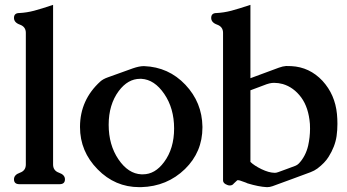

<svg xmlns="http://www.w3.org/2000/svg" viewBox="-20 -749 1428 791"><path d="M198.7 -71.3Q198.7 -45.9 223.1 -37.4Q247.6 -28.8 247.6 -10.3Q247.6 9.8 225.6 9.8H60.1Q37.6 9.8 37.6 -10.3Q37.6 -28.8 62 -37.4Q86.4 -45.9 86.4 -71.3V-613.8Q86.4 -638.7 62 -647.5Q37.6 -656.2 37.6 -675.3Q37.6 -695.3 59.6 -695.3Q89.8 -696.8 120.4 -704.8Q150.9 -712.9 198.7 -729Z M573.7 -476.6Q674.8 -472.7 743.7 -399.9Q812.5 -327.1 814 -227.1V-224.1Q814 -123 742.2 -52.7Q668.5 19 561.5 22H553.7Q454.1 22 382.3 -51.3Q309.6 -125 309.6 -225.6V-227.1Q310.1 -337.4 393.1 -413.1Q404.3 -423.3 423.8 -430.2Q443.4 -437 479.5 -450.2Q501 -458 526.9 -467.3Q553.7 -476.6 571.8 -476.6ZM562.5 -424.3H557.1Q506.8 -424.3 469.2 -374Q427.7 -317.9 427.7 -234.9Q427.7 -151.9 468 -92.5Q508.3 -33.2 562.5 -30.8H568.8Q618.7 -30.8 655.8 -81.1Q697.3 -136.7 697.3 -219.7Q697.3 -302.7 656.7 -362.1Q616.2 -421.4 562.5 -424.3Z M1011.7 -82Q1026.9 -66.9 1057.1 -52.2Q1087.4 -37.6 1110.4 -37.1H1113.3Q1118.7 -37.1 1126.5 -40Q1145 -46.9 1162.1 -53Q1179.2 -59.1 1196.8 -65.9Q1204.6 -68.8 1211.4 -75.7Q1239.3 -105.5 1249.5 -148.9Q1257.3 -184.1 1257.3 -218.8Q1257.3 -229 1256.8 -238.3Q1251.5 -305.7 1221.2 -347.2Q1189.9 -389.6 1145 -402.8Q1127 -407.7 1109.4 -407.7Q1104.5 -407.7 1100.1 -407.2Q1090.8 -406.2 1078.1 -401.9Q1066.9 -397.5 1043 -388.7Q1019 -379.9 1011.7 -377ZM993.2 3.4Q983.4 -0.5 968.3 -5.4Q963.9 -6.8 960.4 -6.8Q958 -6.8 956.5 -5.4Q946.8 2.9 943.4 6.8Q937.5 15.1 926.8 15.1Q921.4 15.1 917 13.2Q898.9 6.8 898.9 -5.4V-613.8Q898.9 -638.7 874.5 -647.5Q850.1 -656.2 850.1 -675.3Q850.1 -695.3 872.1 -695.3Q902.3 -696.8 932.9 -704.8Q963.4 -712.9 1011.7 -729V-426.8L1128.9 -470.2Q1145 -476.1 1158.7 -477.1Q1164.1 -477.1 1169.2 -476.8Q1174.3 -476.6 1180.2 -476.6Q1255.4 -472.7 1308.6 -416Q1360.4 -359.4 1368.2 -279.3Q1370.1 -258.8 1370.1 -238.8Q1370.1 -212.9 1366.7 -188.5Q1360.4 -145 1333.5 -102.5Q1318.4 -78.1 1287.6 -54.7Q1274.9 -45.4 1259.3 -39.6Q1220.2 -25.4 1181.2 -10.7Q1142.1 3.9 1102.5 18.1Q1091.3 22 1081.5 22H1079.1Q1046.4 20.5 999.5 6.3Q994.6 4.4 993.2 3.4Z"/></svg>

Font: Caudex
Style: Bold
Weight: 700
Version: Version 1.01